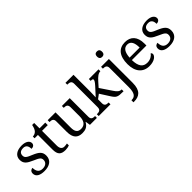

<svg xmlns="http://www.w3.org/2000/svg" viewBox="103 -1812 3103 3103"><g transform="rotate(-45 1654.5 -260.0)"><path d="M210 10C328 10 407 -43 407 -147C407 -231 362 -269 257 -313C168 -349 133 -368 133 -419C133 -466 160 -499 228 -499C287 -499 314 -460 314 -393C360 -393 386 -417 386 -453C386 -503 336 -545 240 -545C127 -545 52 -495 52 -404C52 -317 100 -283 203 -238C300 -196 326 -178 326 -129C326 -75 287 -38 216 -38C135 -38 108 -95 108 -165C84 -165 45 -150 45 -96C45 -26 110 10 210 10Z M691 10C723 10 763 2 780 -6V-50C759 -46 740 -43 716 -43C670 -43 640 -74 640 -142V-479H771V-536H640V-659H594C584 -608 571 -575 548 -551C526 -528 494 -519 470 -519V-479H546V-145C546 -30 590 10 691 10Z M1076 10C1141 10 1197 -6 1238 -81H1243L1256 0H1415V-42H1412C1368 -42 1330 -50 1330 -109V-536H1151V-494H1154C1199 -494 1236 -485 1236 -422V-216C1236 -119 1198 -54 1110 -54C1029 -54 1005 -104 1005 -191V-536H826V-494H829C873 -494 911 -485 911 -426V-186C911 -49 970 10 1076 10Z M1456 0H1725V-42H1722C1678 -42 1640 -50 1640 -109V-199L1714 -254L1814 -97C1870 -9 1894 0 2010 0H2024V-42H2021C1976 -42 1945 -71 1910 -124L1777 -322L1847 -401C1899 -460 1942 -494 1988 -494V-536H1767V-494C1800 -494 1816 -491 1816 -474C1816 -455 1804 -433 1761 -385L1636 -248C1636 -248 1640 -338 1640 -374V-760H1456V-718H1464C1508 -718 1546 -709 1546 -650V-114C1546 -51 1509 -42 1464 -42H1456Z M2174 -636C2205 -636 2231 -652 2231 -698C2231 -745 2205 -760 2174 -760C2142 -760 2117 -745 2117 -698C2117 -652 2142 -636 2174 -636ZM2011 240H2027C2143 240 2225 187 2225 8V-536H2046V-494H2049C2093 -494 2131 -485 2131 -426V9C2131 150 2090 193 2018 193H2011Z M2610 10C2729 10 2786 -49 2786 -89C2786 -106 2776 -119 2767 -123C2743 -87 2693 -53 2624 -53C2528 -53 2478 -115 2475 -261H2808V-307C2808 -465 2729 -546 2600 -546C2458 -546 2378 -451 2378 -264C2378 -91 2465 10 2610 10ZM2707 -315H2477C2484 -430 2524 -492 2598 -492C2678 -492 2707 -421 2707 -315Z M3068 10C3186 10 3265 -43 3265 -147C3265 -231 3220 -269 3115 -313C3026 -349 2991 -368 2991 -419C2991 -466 3018 -499 3086 -499C3145 -499 3172 -460 3172 -393C3218 -393 3244 -417 3244 -453C3244 -503 3194 -545 3098 -545C2985 -545 2910 -495 2910 -404C2910 -317 2958 -283 3061 -238C3158 -196 3184 -178 3184 -129C3184 -75 3145 -38 3074 -38C2993 -38 2966 -95 2966 -165C2942 -165 2903 -150 2903 -96C2903 -26 2968 10 3068 10Z"/></g></svg>

Font: Noto Fangsong KSS Rotated
Style: Regular
Weight: 400
Designer: LIU Zhao, ZHANG Congyu, Kushim JIANG
Foundry: Guyu Beijing Co. Ltd.
Version: Version 1.000;November 16, 2022;FontCreator 11.5.0.2427 64-b